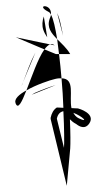

<svg xmlns="http://www.w3.org/2000/svg" viewBox="-20 -640 321 618"><path d="M216 -277C245 -266 268 -243 234 -259C225 -263 220 -270 216 -277ZM163 -258C166 -273 174 -280 184 -282C187 -225 187 -178 186 -164ZM30 -308C38 -286 50 -311 65 -349C41 -336 25 -321 30 -308ZM119 -545C122 -536 127 -527 132 -520L121 -587C116 -573 115 -558 119 -545ZM164 -598 183 -525C181 -537 178 -549 176 -559C173 -574 169 -587 164 -598ZM143 -257 195 -42 206 -162C207 -177 207 -211 205 -256C211 -250 217 -245 225 -241C227 -240 250 -218 267 -242C290 -275 232 -291 231 -291L210 -292C202 -332 223 -387 178 -388C181 -355 183 -323 184 -293L163 -294C152 -287 146 -275 143 -261ZM82 -335 159 -366C145 -362 117 -352 92 -341C89 -339 85 -337 82 -335ZM136 -602C139 -601 142 -597 144 -593C148 -630 91 -625 136 -602ZM140 -580C130 -552 145 -533 164 -514C158 -550 152 -579 144 -593C144 -589 142 -585 140 -580ZM31 -520 123 -481C102 -452 82 -392 65 -349C96 -367 140 -382 158 -386C166 -388 172 -388 178 -388C176 -414 173 -441 170 -466H206C195 -485 178 -500 164 -514C166 -499 168 -483 170 -466H160L123 -481C129 -489 135 -495 141 -497ZM141 -497 156 -494C151 -498 146 -499 141 -497ZM54 -375 94 -471C79 -443 66 -407 54 -375ZM49 -363C51 -367 53 -371 54 -375Z"/></svg>

Font: CiSf CamouflageKit II
Style: Outline
Weight: 400
Version: Version 1